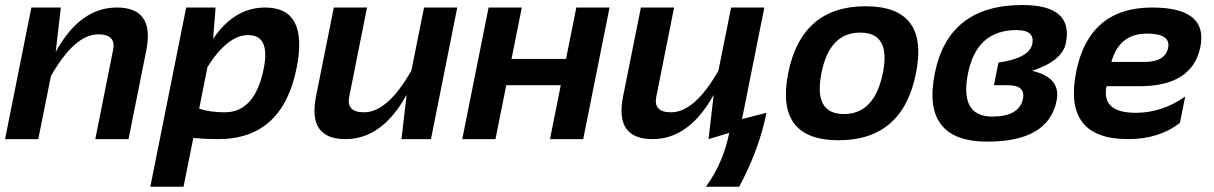

<svg xmlns="http://www.w3.org/2000/svg" viewBox="-28 -542 4728 748"><path d="M-8.3 0 94.2 -512.7H209L189 -339.8Q284.2 -512.7 427.2 -512.7Q575.2 -512.7 542 -346.2L472.7 0H343.3L412.6 -347.7Q424.8 -408.2 355 -408.2Q262.7 -408.2 170.4 -245.6L121.1 0Z M748 -118.7Q789.6 -104.5 848.1 -104.5Q965.3 -104.5 999.5 -274.9Q1025.4 -405.3 939 -405.3Q858.9 -405.3 780.3 -281.2ZM697.3 -512.7H812L802.2 -390.6Q884.8 -512.7 1004.9 -512.7Q1174.8 -512.7 1127.4 -276.4Q1072.3 0 821.8 0Q774.4 0 725.1 -4.4L687 185.5H557.6Z M1753.4 -512.7 1650.9 0H1536.1L1556.2 -172.9Q1460.9 0 1317.9 0Q1169.9 0 1203.1 -166.5L1272.5 -512.7H1401.9L1332.5 -165Q1320.3 -104.5 1390.1 -104.5Q1482.4 -104.5 1574.7 -267.1L1624 -512.7Z M1772.9 0 1875.5 -512.7H2004.9L1964.8 -312.5H2177.2L2217.3 -512.7H2346.7L2244.1 0H2114.7L2156.7 -210H1944.3L1902.3 0Z M2862.8 -78.1 2958 -102.5Q2929.2 41.5 2851.6 185.5H2722.2Q2789.6 92.8 2813 -24.4L2732.4 0L2752.4 -172.9Q2657.2 0 2514.2 0Q2366.2 0 2399.4 -166.5L2468.8 -512.7H2598.1L2528.8 -165Q2516.6 -104.5 2586.4 -104.5Q2678.7 -104.5 2771 -267.1L2820.3 -512.7H2949.7Z M3259.8 -97.7Q3379.4 -97.7 3411.6 -258.3Q3442.9 -415 3323.2 -415Q3203.6 -415 3172.4 -258.3Q3140.1 -97.7 3259.8 -97.7ZM3042.5 -256.3Q3094.7 -517.6 3343.8 -517.6Q3592.8 -517.6 3540.5 -256.3Q3488.3 4.4 3239.3 4.4Q2991.2 4.4 3042.5 -256.3Z M3613.8 -256.3Q3667 -522.5 3955.1 -522.5Q4154.3 -522.5 4124.5 -374.5Q4110.8 -304.7 3992.7 -266.1Q4106.4 -240.2 4088.4 -149.9Q4056.6 9.8 3818.8 9.8Q3560.5 9.8 3613.8 -256.3ZM3837.9 -87.9Q3943.4 -87.9 3957.5 -157.7Q3967.8 -210 3897.9 -210H3844.2L3861.8 -298.3Q3982.4 -315.4 3993.7 -371.1Q4004.4 -424.8 3932.1 -424.8Q3776.9 -424.8 3743.2 -256.3Q3709.5 -87.9 3837.9 -87.9Z M4648.4 -359.4Q4617.7 -206.1 4411.1 -206.1H4282.7Q4262.2 -102.5 4397 -102.5Q4499 -102.5 4589.4 -166L4568.8 -63.5Q4488.3 0 4366.7 0Q4112.3 0 4164.6 -262.2Q4214.8 -512.7 4460.4 -512.7Q4679.2 -512.7 4648.4 -359.4ZM4301.8 -300.8H4431.2Q4511.7 -300.8 4522.9 -356Q4533.7 -411.1 4439.9 -411.1Q4332.5 -411.1 4301.8 -300.8Z"/></svg>

Font: Sansation
Style: Bold Italic
Weight: 700
Designer: Bernd Montag
Version: Version 1.301